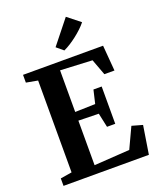

<svg xmlns="http://www.w3.org/2000/svg" viewBox="-176 -1100 1000 1207"><g transform="rotate(-20 324.0 -497.0)"><path d="M112.5 -62.5V-677L35.5 -691V-743H571L585 -572H517.5L477.5 -679.5L264 -690V-411.5L399 -415.5L420 -505H475V-255.5H420L399.5 -350.5L264 -353.5V-55.5L501.5 -71L566 -209L637 -189L607 0H36V-50ZM332 -798.5 287 -836 413 -994 497.5 -927Q483 -908.5 463 -889.8Q443 -871 420.8 -853.8Q398.5 -836.5 376 -822.2Q353.5 -808 333 -798.5Z"/></g></svg>

Font: Merriweather 48pt
Style: Bold
Weight: 700
Version: Version 2.100